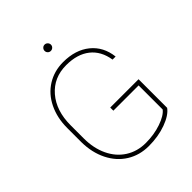

<svg xmlns="http://www.w3.org/2000/svg" viewBox="-241 -1017 1168 1168"><g transform="rotate(-45 343.5 -432.5)"><path d="M598.6 -76.2Q571.8 -39.1 504.4 -14.6Q437 9.8 356 9.8Q276.9 9.8 214.8 -28.8Q152.8 -67.4 117.9 -137.7Q83 -208 82 -296.9V-418.9Q82 -506.3 115.7 -575.7Q149.4 -645 210.4 -682.9Q271.5 -720.7 347.7 -720.7Q453.6 -720.7 520.3 -666.5Q586.9 -612.3 597.7 -518.6H571.3Q558.1 -603.5 500.5 -648.9Q442.9 -694.3 347.7 -694.3Q240.2 -694.3 174.3 -617.7Q108.4 -541 108.4 -416V-302.7Q108.4 -219.2 139.4 -153.8Q170.4 -88.4 226.8 -52.5Q283.2 -16.6 356 -16.6Q427.2 -16.6 488.3 -37.6Q549.3 -58.6 572.3 -88.4V-295.4H355V-322.3H598.6ZM316.4 -848.1Q316.4 -859.4 324.2 -867.4Q332 -875.5 343.3 -875.5Q354.5 -875.5 362.5 -867.4Q370.6 -859.4 370.6 -848.1Q370.6 -836.9 362.5 -829.1Q354.5 -821.3 343.3 -821.3Q332 -821.3 324.2 -829.1Q316.4 -836.9 316.4 -848.1Z"/></g></svg>

Font: Roboto Thin
Style: Regular
Weight: 250
Designer: Google
Version: Version 2.134; 2016